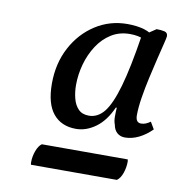

<svg xmlns="http://www.w3.org/2000/svg" viewBox="-62 -794 550 592"><g transform="rotate(10 213.5 -497.5)"><path d="M190 -391Q144 -391 118.5 -422Q93 -453 93 -516Q93 -579 119.5 -629Q146 -679 191 -708Q236 -737 291 -737Q320 -737 343 -730.5Q366 -724 386 -704L376 -682Q368 -690 349.5 -699Q331 -708 304 -708Q271 -708 245.5 -692Q220 -676 202.5 -649Q185 -622 176 -589.5Q167 -557 167 -524Q167 -503 172 -483Q177 -463 189 -450.5Q201 -438 222 -438Q250 -438 270 -463Q290 -488 307 -547Q324 -606 340 -709L382 -737Q397 -737 407 -734.5Q417 -732 417 -721Q417 -717 412 -697Q407 -677 400 -648Q393 -619 385.5 -585.5Q378 -552 373 -520.5Q368 -489 368 -465Q368 -442 385 -442Q393 -442 400 -445Q407 -448 414 -453L427 -431Q408 -412 386.5 -401.5Q365 -391 343 -391Q329 -391 319 -399.5Q309 -408 306 -425Q302 -435 302 -449.5Q302 -464 303 -477H300Q281 -434 251.5 -412.5Q222 -391 190 -391ZM342 -258H73Q72 -260 72 -266Q72 -284 78.5 -301.5Q85 -319 95 -326H364Q364 -325 364.5 -323Q365 -321 365 -319Q365 -301 359 -283.5Q353 -266 342 -258Z"/></g></svg>

Font: Petrona
Style: Italic
Weight: 400
Italic angle: -9°
Designer: Ringo R. Seeber
Foundry: Ringo R. Seeber
Version: Version 2.001; ttfautohint (v1.8.3)